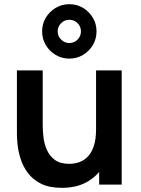

<svg xmlns="http://www.w3.org/2000/svg" viewBox="-20 -873 666 908"><path d="M307.8 -595.8Q272.6 -595.8 243.3 -613.2Q214 -630.6 196.6 -659.9Q179.2 -689.2 179.2 -724.5Q179.2 -760.2 196.6 -789.2Q214 -818.3 243.3 -835.8Q272.6 -853.2 307.8 -853.2Q343.6 -853.2 372.7 -835.8Q401.8 -818.3 419.1 -789.2Q436.5 -760.2 436.5 -724.5Q436.5 -689.2 419.1 -659.9Q401.8 -630.6 372.7 -613.2Q343.6 -595.8 307.8 -595.8ZM307.8 -669.5Q330.9 -669.5 346.9 -685.8Q362.8 -702 362.8 -724.5Q362.8 -747.5 346.9 -763.5Q330.9 -779.5 307.8 -779.5Q285.3 -779.5 269.1 -763.5Q252.8 -747.5 252.8 -724.5Q252.8 -702 269.1 -685.8Q285.3 -669.5 307.8 -669.5ZM272.3 15.3Q212.6 15.3 173.5 -4.5Q134.5 -24.3 111.5 -55.5Q88.5 -86.6 77.5 -121.6Q66.5 -156.7 63.2 -188Q60 -219.2 60 -238.5V-540H182V-279.8Q182 -254.8 185.6 -223.8Q189.2 -192.8 201.8 -164Q214.4 -135.2 239.7 -116.7Q264.9 -98.2 308.2 -98.2Q331 -98.2 353.5 -105.6Q375.9 -113.1 394.1 -131.2Q412.2 -149.3 423.3 -181.5Q434.3 -213.6 434.3 -262.5L505.8 -231.8Q505.8 -163.1 479.1 -107Q452.3 -50.8 400.4 -17.8Q348.5 15.3 272.3 15.3ZM449 0V-167.5H434.3V-540H555.5V0Z"/></svg>

Font: Manrope ExtraLight
Style: Regular
Weight: 200
Designer: Mikhail Sharanda
Foundry: Mikhail Sharanda
Version: Version 4.505